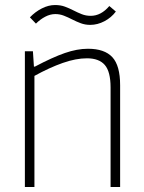

<svg xmlns="http://www.w3.org/2000/svg" viewBox="-20 -744 573 764"><path d="M79 -540H111L115 -479H119Q189 -516 238 -533Q287 -550 330 -550Q396 -550 427 -516.5Q458 -483 458 -405V0H420V-396Q420 -459 397 -485.5Q374 -512 326 -512Q282 -512 229.5 -493.5Q177 -475 117 -442V0H79ZM99 -675Q120 -697 146.5 -710.5Q173 -724 199 -724Q221 -724 238.5 -717.5Q256 -711 272.5 -702.5Q289 -694 305.5 -687.5Q322 -681 341 -681Q382 -681 415 -720L441 -698Q423 -674 395.5 -659.5Q368 -645 339 -645Q319 -645 301.5 -651.5Q284 -658 267.5 -666.5Q251 -675 234.5 -681.5Q218 -688 200 -688Q180 -688 160 -677.5Q140 -667 123 -650Z"/></svg>

Font: Encode Sans Narrow
Style: Thin
Weight: 250
Designer: Pablo Impallari, Andres Torresi
Foundry: Pablo Impallari, Andres Torresi
Version: Version 1.000; ttfautohint (v1.00) -l 8 -r 50 -G 200 -x 14 -